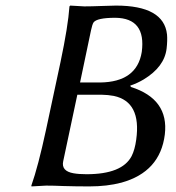

<svg xmlns="http://www.w3.org/2000/svg" viewBox="-20 -668 632 691"><path d="M307.6 -559.1 268.1 -371.1H339.8Q472.7 -372.6 490.2 -481Q506.3 -602.5 395.5 -604Q328.1 -604 316.4 -586.9Q312 -579.6 307.6 -559.1ZM258.3 -327.1 207.5 -87.9Q199.7 -52.2 244.6 -44.4Q263.7 -41 291.5 -41Q419.4 -41 453.6 -106Q465.3 -128.9 470.2 -165Q489.3 -301.8 389.6 -322.8Q369.1 -326.7 345.7 -327.1ZM283.2 -645Q307.1 -645 347.7 -646.5Q381.3 -647.9 397.5 -647.9Q569.8 -647.9 581.1 -543.9Q583 -522.5 579.6 -493.2Q571.8 -427.2 496.6 -381.8Q472.7 -367.7 448.7 -359.9L451.2 -355Q588.4 -311.5 573.2 -184.1Q556.6 -49.3 417 -10.7Q365.7 2.9 301.3 2.9Q252.4 2.9 207.5 1.5Q173.3 0 146 0L93.3 2.9L92.8 0Q117.2 -68.8 145.5 -200.2L197.8 -444.8Q225.1 -574.2 230 -645L232.9 -647.9Q234.9 -647.9 283.2 -645Z"/></svg>

Font: Linux Biolinum Capitals O
Style: Italic Samll Caps
Weight: 400
Italic angle: -12°
Designer: Philipp H. Poll
Foundry: Philipp H. Poll
Version: Version 0.6.2